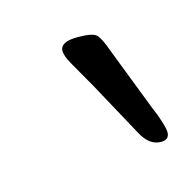

<svg xmlns="http://www.w3.org/2000/svg" viewBox="-40 -758 221 222"><g transform="rotate(-15 70.0 -647.0)"><path d="M130 -576Q116 -576 107 -593L71 -659Q59 -680 53 -690.5Q47 -701 47 -707Q47 -718 68 -718Q86 -718 90.5 -713.5Q95 -709 101 -692L130 -617Q134 -608 137 -598.5Q140 -589 140 -585Q140 -576 130 -576Z"/></g></svg>

Font: Asap Semi Condensed Semi Condensed Thin
Style: Italic
Weight: 100
Width: 4
Italic angle: -6°
Designer: Pablo Cosgaya
Foundry: Omnibus-Type
Version: Version 3.001; ttfautohint (v1.8.4.7-5d5b)